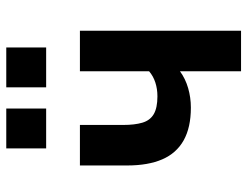

<svg xmlns="http://www.w3.org/2000/svg" viewBox="-106 -664 770 597"><g transform="rotate(-90 278.5 -365.0)"><path d="M356 0V-190Q333 -173 303.5 -164.5Q274 -156 243 -156Q181 -156 141 -178.5Q101 -201 82 -245Q63 -289 63 -354V-501H189V-366Q189 -331 196 -307Q203 -283 222.5 -271.5Q242 -260 278 -260Q301 -260 321 -266.5Q341 -273 356 -286V-501H482V0ZM306 -606V-730H430V-606ZM116 -606V-730H240V-606Z"/></g></svg>

Font: Nunito Sans 7pt Condensed
Style: Bold
Weight: 700
Width: 3
Designer: Vernon Adams
Foundry: Vernon Adams
Version: Version 3.101;gftools[0.9.27]